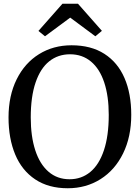

<svg xmlns="http://www.w3.org/2000/svg" viewBox="-20 -993 745 1024"><path d="M25.5 -366.5Q25.5 -482.5 68.8 -569.8Q112 -657 188.2 -704.2Q264.5 -751.5 361.5 -751.5Q465.5 -751.5 536.8 -705.8Q608 -660 644 -576.8Q680 -493.5 680 -380.5Q680 -263.5 636.5 -174.8Q593 -86 516 -37.5Q439 11 341.5 11Q238.5 11 167.5 -36.5Q96.5 -84 61 -169.2Q25.5 -254.5 25.5 -366.5ZM144 -366.5Q144 -265.5 168.2 -191.2Q192.5 -117 239 -77Q285.5 -37 351 -37Q414.5 -37 461.5 -75.8Q508.5 -114.5 534.2 -191.5Q560 -268.5 560 -380Q560 -480 536 -552.8Q512 -625.5 465.5 -664.5Q419 -703.5 353.5 -703.5Q289.5 -703.5 242.5 -666Q195.5 -628.5 169.8 -553Q144 -477.5 144 -366.5ZM185 -828 313 -973H396L523.5 -828.5L488.5 -799.5L354.5 -899L220 -799.5Z"/></svg>

Font: Merriweather 12pt
Style: Regular
Weight: 400
Designer: Eben Sorkin
Foundry: Eben Sorkin
Version: Version 2.100